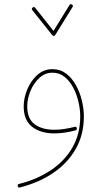

<svg xmlns="http://www.w3.org/2000/svg" viewBox="-20 -634 503 902"><path d="M317.9 -612.8Q325.2 -608.4 320.8 -601.1L239.7 -469.7Q237.3 -464.8 232.7 -465.3Q228 -465.8 225.6 -468.8L131.8 -586.4Q126.5 -592.8 133.3 -598.6Q139.6 -604 145.5 -597.2L231.4 -488.8L306.2 -609.9Q310.5 -617.2 317.9 -612.8ZM226.6 -309.1Q263.2 -309.1 290.8 -288.1Q318.4 -267.1 336.9 -233.4Q355.5 -199.7 364.7 -161.1Q374 -122.6 374 -87.4Q374 -0.5 335.2 66.7Q296.4 133.8 228.8 179.2Q161.1 224.6 73.7 246.6Q65.4 249 63.5 240.7Q61 231.9 69.8 230Q153.8 209 218.5 166Q283.2 123 320.1 59.3Q356.9 -4.4 356.9 -87.4Q356.9 -119.1 348.9 -154.5Q340.8 -189.9 324.5 -221.4Q308.1 -252.9 283.7 -272.7Q259.3 -292.5 226.6 -292.5Q190.4 -292.5 163.6 -266.8Q136.7 -241.2 122.3 -204.6Q107.9 -168 107.9 -134.3Q107.9 -76.2 142.8 -50.3Q177.7 -24.4 235.4 -24.4Q278.3 -24.4 330.6 -38.1Q338.9 -40.5 340.8 -31.7Q342.3 -23.4 334.5 -21.5Q281.7 -7.3 235.4 -7.3Q170.4 -7.3 130.9 -38.3Q91.3 -69.3 91.3 -134.3Q91.3 -172.9 107.7 -213.1Q124 -253.4 154.5 -281.2Q185.1 -309.1 226.6 -309.1Z"/></svg>

Font: Mikhak-FD Thin
Style: Regular
Weight: 100
Designer: Amin Abedi
Version: Version 3.2